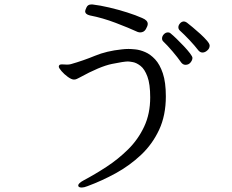

<svg xmlns="http://www.w3.org/2000/svg" viewBox="-20 -773 1040 859"><path d="M394 -753Q428 -749 468.5 -739.5Q509 -730 548.5 -717.5Q588 -705 617 -692Q641 -682 641 -666Q641 -657 632.5 -642.5Q624 -628 607 -628Q605 -628 602 -628.5Q599 -629 596 -630Q557 -648 498 -670.5Q439 -693 382 -704Q361 -709 361 -723Q361 -727 367 -740Q373 -753 388 -753ZM907 -547Q897 -538 886 -538Q876 -538 868 -547Q851 -569 828 -593.5Q805 -618 784 -637Q778 -643 778 -651Q778 -660 785.5 -668.5Q793 -677 803 -677Q808 -677 816 -672Q825 -665 842 -651Q859 -637 876.5 -621Q894 -605 906 -591Q918 -577 918 -569Q918 -556 907 -547ZM841 -514Q841 -504 832.5 -493.5Q824 -483 810 -483Q799 -483 791 -493Q775 -516 751.5 -543.5Q728 -571 710 -588Q705 -593 705 -601Q705 -611 713 -619.5Q721 -628 731 -628Q739 -628 744 -623Q754 -615 770 -599.5Q786 -584 802.5 -566.5Q819 -549 830 -534.5Q841 -520 841 -514ZM371 60Q356 66 346 66Q330 66 330 57Q330 47 354 34Q405 7 457 -27Q509 -61 553.5 -105Q598 -149 625 -206.5Q652 -264 652 -337Q652 -397 639.5 -430.5Q627 -464 609 -478Q591 -492 575 -495Q559 -498 552 -498Q535 -498 481 -487Q427 -476 336 -426Q330 -423 324 -420Q318 -417 311 -417Q300 -417 283.5 -429Q267 -441 255 -455Q243 -469 243 -475Q243 -480 247 -483Q251 -485 257 -485Q262 -485 268 -484.5Q274 -484 280 -484Q285 -484 289 -484.5Q293 -485 297 -486Q353 -502 405 -523.5Q457 -545 524 -552Q532 -553 539.5 -553.5Q547 -554 555 -554Q566 -554 586 -552Q606 -550 629.5 -540Q653 -530 674 -507.5Q695 -485 708.5 -445Q722 -405 722 -342Q722 -257 692 -192.5Q662 -128 611 -80Q560 -32 498 2Q436 36 371 60Z"/></svg>

Font: QiushuiShotai
Style: Regular
Weight: 600
Designer: Fontworks Inc.
Foundry: Fontworks Inc.
Version: Version 1.250